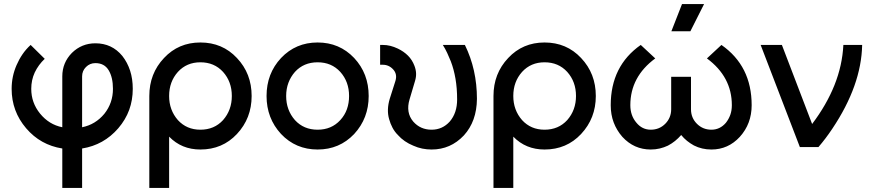

<svg xmlns="http://www.w3.org/2000/svg" viewBox="-20 -720 4253 940"><path d="M447 -508Q380 -508 332 -461Q285 -413 285 -346V-97Q220 -110 176 -164Q133 -217 133 -285Q133 -328 150 -365Q159 -384 171.5 -401Q184 -418 199 -432L130 -500Q107 -479 90 -454Q73 -429 61 -401Q37 -346 37 -285Q37 -175 108 -92Q178 -10 285 7V200H382V7Q488 -10 559 -92Q595 -134 612.5 -182Q630 -230 630 -285Q630 -334 617 -374Q604 -414 579 -446Q528 -508 447 -508ZM447 -411Q491 -411 512 -376Q533 -341 533 -285Q533 -216 491 -163Q447 -110 382 -97V-346Q382 -373 401 -392Q420 -411 447 -411Z M961 -415Q1029 -415 1072 -368Q1115 -320 1115 -250Q1115 -181 1072 -132Q1029 -85 961 -85Q894 -85 851 -132Q808 -181 808 -250Q808 -320 851 -368Q894 -415 961 -415ZM961 -512Q854 -512 783 -436Q711 -360 711 -250V200H808V-51Q869 12 961 12Q1069 12 1140 -64Q1212 -141 1212 -250Q1212 -360 1140 -436Q1069 -512 961 -512Z M1535 -512Q1428 -512 1356 -436Q1285 -360 1285 -250Q1285 -141 1356 -64Q1428 12 1535 12Q1642 12 1714 -64Q1785 -141 1785 -250Q1785 -360 1714 -436Q1642 -512 1535 -512ZM1535 -415Q1603 -415 1646 -368Q1689 -320 1689 -250Q1689 -215 1678.5 -185.5Q1668 -156 1646 -132Q1603 -85 1535 -85Q1467 -85 1424 -132Q1381 -181 1381 -250Q1381 -285 1392 -314.5Q1403 -344 1424 -368Q1467 -415 1535 -415Z M1841 -500V-403H1854Q1884 -403 1905 -380Q1926 -357 1916 -324L1888 -236Q1872 -182 1885 -137Q1891 -115 1901.5 -95Q1912 -75 1928 -59Q1943 -42 1962 -29Q1981 -16 2003 -7Q2025 3 2047.5 7.5Q2070 12 2093 12Q2186 12 2251 -57Q2314 -126 2315 -236Q2315 -380 2256 -500H2148Q2160 -481 2169.5 -460.5Q2179 -440 2187 -420Q2202 -381 2210 -334.5Q2218 -288 2218 -233Q2218 -167 2182 -125Q2146 -85 2093 -85Q2038 -85 2003 -125Q1966 -169 1985 -233L2012 -324Q2018 -344 2017 -362Q2016 -380 2009 -398Q1998 -427 1977.5 -447.5Q1957 -468 1928 -482Q1909 -491 1891 -495.5Q1873 -500 1854 -500Z M2646 -415Q2714 -415 2757 -368Q2800 -320 2800 -250Q2800 -181 2757 -132Q2714 -85 2646 -85Q2579 -85 2536 -132Q2493 -181 2493 -250Q2493 -320 2536 -368Q2579 -415 2646 -415ZM2646 -512Q2539 -512 2468 -436Q2396 -360 2396 -250V200H2493V-51Q2554 12 2646 12Q2754 12 2825 -64Q2897 -141 2897 -250Q2897 -360 2825 -436Q2754 -512 2646 -512Z M3117 -500Q2970 -397 2970 -205Q2970 -159 2984.5 -120.5Q2999 -82 3027 -50Q3084 12 3166 12Q3189 12 3210 7Q3231 2 3250 -7Q3269 -17 3285 -30Q3301 -43 3315 -59Q3328 -43 3343.5 -30.5Q3359 -18 3377 -8Q3416 12 3463 12Q3545 12 3602 -50Q3660 -114 3660 -205Q3660 -397 3512 -500L3441 -434Q3563 -344 3563 -205Q3563 -179 3555.5 -158Q3548 -137 3534 -119Q3505 -85 3463 -85Q3421 -85 3392 -114Q3363 -143 3363 -185V-344H3266V-185Q3266 -164 3258.5 -146Q3251 -128 3237 -114Q3208 -85 3166 -85Q3124 -85 3096 -119Q3066 -154 3066 -205Q3066 -344 3188 -434ZM3267 -567H3360L3427 -700H3319Z M3704 -500 3896 0H3987Q4005 -21 4022 -43.5Q4039 -66 4055 -90Q4197 -302 4201 -500H4109Q4104 -400 4065.5 -303.5Q4027 -207 3956 -113L3808 -500Z"/></svg>

Font: Unageo
Style: Medium
Weight: 500
Designer: Richard Sepsi
Foundry: Richard Sepsi
Version: Version 2.000